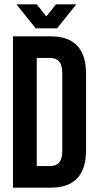

<svg xmlns="http://www.w3.org/2000/svg" viewBox="-20 -868 448 888"><path d="M40 -700H214Q378 -700 378 -527V-173Q378 0 214 0H40ZM150 -600V-100H212Q268 -100 268 -168V-532Q268 -600 212 -600ZM150 -848 194 -792 239 -848H333L244 -737H145L56 -848Z"/></svg>

Font: Adderley Bold
Style: Regular
Weight: 700
Designer: gorohovskiy
Version: Version 1.003 November 13, 2017